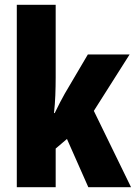

<svg xmlns="http://www.w3.org/2000/svg" viewBox="-20 -780 566 800"><path d="M212 -458Q212 -420 210.5 -382.5Q209 -345 205 -309H208Q219 -332 230 -353Q241 -374 250 -390L346 -553H520L371 -318L526 0H348L259 -201L212 -161V0H50V-760H212Z"/></svg>

Font: Noto Sans Sinhala ExtraCondensed Black
Style: Regular
Weight: 900
Width: 2
Designer: Jelle Bosma - Monotype Design Team
Foundry: Monotype Imaging Inc.
Version: Version 2.006; ttfautohint (v1.8.4.7-5d5b)